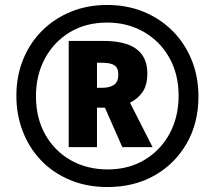

<svg xmlns="http://www.w3.org/2000/svg" viewBox="-20 -744 865 774"><path d="M413 10Q330 10 262 -18.5Q194 -47 146 -97Q98 -147 72 -214Q46 -281 46 -358Q46 -438 73.5 -505Q101 -572 150.5 -621Q200 -670 266.5 -697Q333 -724 412 -724Q492 -724 559 -696.5Q626 -669 675.5 -619.5Q725 -570 752.5 -502.5Q780 -435 780 -355Q780 -249 733 -166.5Q686 -84 603.5 -37Q521 10 413 10ZM414 -61Q499 -61 563.5 -100Q628 -139 664 -206Q700 -273 700 -358Q700 -445 662.5 -511.5Q625 -578 559.5 -615.5Q494 -653 412 -653Q326 -653 261.5 -614Q197 -575 161 -508Q125 -441 125 -356Q125 -268 162.5 -201.5Q200 -135 265.5 -98Q331 -61 414 -61ZM257 -151V-579H396Q487 -579 530.5 -546Q574 -513 574 -448Q574 -403 556 -375Q538 -347 504 -330L595 -151H473L403 -310H371V-151ZM391 -390Q422 -390 439.5 -402Q457 -414 457 -443Q457 -470 441.5 -480.5Q426 -491 392 -491H371V-390Z"/></svg>

Font: Noto Sans Lao Condensed ExtraBold
Style: Regular
Weight: 800
Width: 3
Designer: Monotype Design Team
Foundry: Monotype Imaging Inc.
Version: Version 2.003; ttfautohint (v1.8.4.7-5d5b)